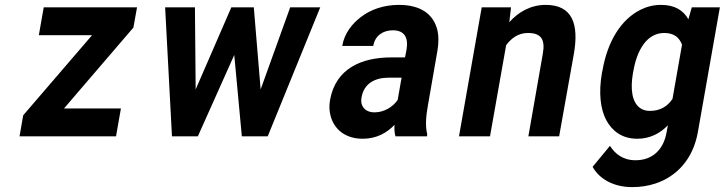

<svg xmlns="http://www.w3.org/2000/svg" viewBox="-20 -558 2967 786"><path d="M242 -114 526 -445 541 -528H159L139 -414H357L75 -86L60 0H455L475 -114Z M1047 -192 1019 -528H927L781 -192L778 -528H656L684 0H790L939 -333L970 0H1076L1291 -528H1168Z M1732 -128 1771 -352C1776 -383 1776 -410 1771 -433C1755 -501 1701 -538 1613 -538C1551 -538 1497 -519 1457 -488C1423 -462 1390 -423 1381 -370H1508C1515 -412 1548 -434 1588 -434C1636 -434 1653 -404 1644 -353L1638 -323H1582C1462 -323 1354 -279 1331 -148C1327 -125 1328 -104 1333 -85C1347 -30 1392 10 1465 10C1521 10 1564 -14 1595 -47C1594 -28 1595 -13 1599 0H1728L1729 -8C1721 -41 1723 -79 1732 -128ZM1460 -159C1470 -218 1517 -240 1571 -240H1624L1608 -149C1588 -120 1553 -98 1512 -98C1477 -98 1453 -122 1460 -159Z M2141 -423C2195 -423 2213 -397 2202 -337L2143 0H2269L2329 -336C2351 -460 2323 -538 2214 -538C2152 -538 2101 -508 2065 -467L2072 -528H1952L1859 0H1986L2052 -373C2073 -401 2101 -423 2141 -423Z M2714 -45 2709 -17C2696 57 2649 98 2582 98C2530 98 2498 72 2477 39L2406 125C2433 174 2491 208 2568 208C2602 208 2634 203 2664 193C2748 165 2817 96 2837 -18L2927 -528H2812L2798 -479C2778 -515 2743 -538 2686 -538C2656 -538 2628 -531 2602 -518C2522 -478 2467 -389 2446 -268L2444 -258C2430 -178 2438 -111 2462 -66C2485 -24 2524 10 2589 10C2642 10 2683 -13 2714 -45ZM2772 -375 2733 -153C2713 -123 2683 -104 2641 -104C2624 -104 2611 -108 2600 -116C2567 -140 2560 -193 2571 -258L2573 -268C2587 -349 2626 -423 2699 -423C2740 -423 2761 -404 2772 -375Z"/></svg>

Font: Asimov
Style: NarIt
Weight: 500
Designer: Google
Version: Version 2.000980; 2014